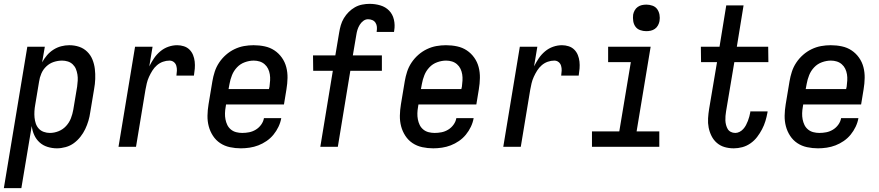

<svg xmlns="http://www.w3.org/2000/svg" viewBox="-50 -763 4570 998"><path d="M-30 215 92 -520H183L169 -439Q180 -459 194.5 -476Q209 -493 228 -505Q247 -517 268 -522.5Q289 -528 310 -528Q337 -528 361 -520Q385 -512 403 -494.5Q421 -477 430.5 -453.5Q440 -430 443 -404.5Q446 -379 445 -352.5Q444 -326 439 -299L419 -179Q416 -157 409.5 -135Q403 -113 393 -92Q383 -71 368 -52Q353 -33 334 -19Q315 -5 291.5 1.5Q268 8 246 8Q221 8 197 0.5Q173 -7 155.5 -23Q138 -39 128 -61Q118 -83 115 -108L61 215ZM209 -72Q232 -72 254.5 -81Q277 -90 293.5 -108Q310 -126 318.5 -148Q327 -170 331 -193L351 -313Q353 -328 354 -344Q355 -360 352.5 -375.5Q350 -391 344.5 -404.5Q339 -418 328 -428.5Q317 -439 302.5 -443.5Q288 -448 273 -448Q251 -448 229.5 -441Q208 -434 191 -418Q174 -402 165 -381Q156 -360 153 -338L133 -218Q130 -202 129 -185Q128 -168 129.5 -152Q131 -136 136 -121Q141 -106 151.5 -94.5Q162 -83 177.5 -77.5Q193 -72 209 -72Z M566 0 652 -520H743L726 -418Q737 -440 750.5 -460Q764 -480 783 -496Q802 -512 825 -520Q848 -528 871 -528Q889 -528 906 -522.5Q923 -517 935 -505Q947 -493 953.5 -477Q960 -461 962 -443Q964 -425 962.5 -406.5Q961 -388 958 -370H867Q869 -383 869.5 -396Q870 -409 866.5 -421Q863 -433 853.5 -440.5Q844 -448 831 -448Q814 -448 797 -442Q780 -436 766 -424Q752 -412 742 -396Q732 -380 724.5 -363.5Q717 -347 713 -330Q709 -313 706 -296L657 0Z M1202 8Q1173 8 1145 2Q1117 -4 1094.5 -19Q1072 -34 1057 -57Q1042 -80 1035 -106.5Q1028 -133 1028.5 -162Q1029 -191 1034 -221L1054 -341Q1058 -365 1066 -390Q1074 -415 1089 -437.5Q1104 -460 1124.5 -478Q1145 -496 1169 -507.5Q1193 -519 1218 -523.5Q1243 -528 1268 -528Q1298 -528 1326 -522Q1354 -516 1376.5 -501Q1399 -486 1415 -463.5Q1431 -441 1438 -414Q1445 -387 1444.5 -358Q1444 -329 1439 -299L1426 -220H1125L1123 -207Q1120 -191 1119.5 -174.5Q1119 -158 1122 -142.5Q1125 -127 1131.5 -113.5Q1138 -100 1150 -90Q1162 -80 1177.5 -76Q1193 -72 1209 -72Q1227 -72 1245 -75.5Q1263 -79 1279.5 -89Q1296 -99 1307.5 -115Q1319 -131 1322 -149H1412Q1408 -126 1397.5 -104Q1387 -82 1371.5 -63Q1356 -44 1335.5 -30Q1315 -16 1293 -7.5Q1271 1 1247.5 4.5Q1224 8 1202 8ZM1348 -300 1351 -313Q1353 -329 1354 -345Q1355 -361 1352.5 -376.5Q1350 -392 1343.5 -405.5Q1337 -419 1325.5 -429Q1314 -439 1299.5 -443.5Q1285 -448 1269 -448Q1246 -448 1222.5 -439.5Q1199 -431 1182 -413Q1165 -395 1156 -372.5Q1147 -350 1143 -327L1138 -300Z M1706 0H1615L1680 -395H1578L1577 -475H1693L1713 -594Q1716 -613 1721.5 -632Q1727 -651 1737.5 -668.5Q1748 -686 1762.5 -700.5Q1777 -715 1794.5 -725Q1812 -735 1832 -739Q1852 -743 1871 -743Q1900 -743 1927 -735Q1954 -727 1972.5 -708Q1991 -689 1997.5 -661Q2004 -633 1999 -604L1998 -597H1908V-600Q1910 -612 1909 -623.5Q1908 -635 1902 -644.5Q1896 -654 1885.5 -658.5Q1875 -663 1863 -663Q1850 -663 1838.5 -654.5Q1827 -646 1819.5 -633.5Q1812 -621 1808 -608Q1804 -595 1802 -581L1784 -475H1935V-395H1771Z M2202 8Q2173 8 2145 2Q2117 -4 2094.5 -19Q2072 -34 2057 -57Q2042 -80 2035 -106.5Q2028 -133 2028.5 -162Q2029 -191 2034 -221L2054 -341Q2058 -365 2066 -390Q2074 -415 2089 -437.5Q2104 -460 2124.5 -478Q2145 -496 2169 -507.5Q2193 -519 2218 -523.5Q2243 -528 2268 -528Q2298 -528 2326 -522Q2354 -516 2376.5 -501Q2399 -486 2415 -463.5Q2431 -441 2438 -414Q2445 -387 2444.5 -358Q2444 -329 2439 -299L2426 -220H2125L2123 -207Q2120 -191 2119.5 -174.5Q2119 -158 2122 -142.5Q2125 -127 2131.5 -113.5Q2138 -100 2150 -90Q2162 -80 2177.5 -76Q2193 -72 2209 -72Q2227 -72 2245 -75.5Q2263 -79 2279.5 -89Q2296 -99 2307.5 -115Q2319 -131 2322 -149H2412Q2408 -126 2397.5 -104Q2387 -82 2371.5 -63Q2356 -44 2335.5 -30Q2315 -16 2293 -7.5Q2271 1 2247.5 4.5Q2224 8 2202 8ZM2348 -300 2351 -313Q2353 -329 2354 -345Q2355 -361 2352.5 -376.5Q2350 -392 2343.5 -405.5Q2337 -419 2325.5 -429Q2314 -439 2299.5 -443.5Q2285 -448 2269 -448Q2246 -448 2222.5 -439.5Q2199 -431 2182 -413Q2165 -395 2156 -372.5Q2147 -350 2143 -327L2138 -300Z M2566 0 2652 -520H2743L2726 -418Q2737 -440 2750.5 -460Q2764 -480 2783 -496Q2802 -512 2825 -520Q2848 -528 2871 -528Q2889 -528 2906 -522.5Q2923 -517 2935 -505Q2947 -493 2953.5 -477Q2960 -461 2962 -443Q2964 -425 2962.5 -406.5Q2961 -388 2958 -370H2867Q2869 -383 2869.5 -396Q2870 -409 2866.5 -421Q2863 -433 2853.5 -440.5Q2844 -448 2831 -448Q2814 -448 2797 -442Q2780 -436 2766 -424Q2752 -412 2742 -396Q2732 -380 2724.5 -363.5Q2717 -347 2713 -330Q2709 -313 2706 -296L2657 0Z M3377 0H3027V-80H3169L3229 -440H3111V-520H3332L3259 -80H3377ZM3309 -601Q3293 -601 3277.5 -606.5Q3262 -612 3253 -624.5Q3244 -637 3241.5 -653.5Q3239 -670 3241 -687Q3243 -698 3249 -709Q3255 -720 3265 -727Q3275 -734 3286.5 -736.5Q3298 -739 3310 -739Q3326 -739 3341.5 -733.5Q3357 -728 3366 -715.5Q3375 -703 3378 -686.5Q3381 -670 3378 -653Q3376 -642 3370 -631Q3364 -620 3354 -613Q3344 -606 3332.5 -603.5Q3321 -601 3309 -601Z M3764 8Q3739 8 3716.5 1.5Q3694 -5 3676.5 -20Q3659 -35 3648.5 -56Q3638 -77 3633.5 -100Q3629 -123 3630.5 -148Q3632 -173 3636 -197L3677 -440H3594L3593 -520H3690L3725 -735H3815L3780 -520H3943L3944 -440H3767L3724 -184Q3722 -172 3721 -160Q3720 -148 3720.5 -136.5Q3721 -125 3724 -113.5Q3727 -102 3732.5 -92.5Q3738 -83 3748.5 -77.5Q3759 -72 3772 -72Q3783 -72 3794 -77.5Q3805 -83 3813.5 -92.5Q3822 -102 3827.5 -112.5Q3833 -123 3837.5 -134.5Q3842 -146 3845 -157.5Q3848 -169 3850 -180V-184H3940L3939 -177Q3935 -155 3928.5 -133.5Q3922 -112 3911 -91Q3900 -70 3885.5 -51Q3871 -32 3851 -18Q3831 -4 3808.5 2Q3786 8 3764 8Z M4202 8Q4173 8 4145 2Q4117 -4 4094.5 -19Q4072 -34 4057 -57Q4042 -80 4035 -106.5Q4028 -133 4028.5 -162Q4029 -191 4034 -221L4054 -341Q4058 -365 4066 -390Q4074 -415 4089 -437.5Q4104 -460 4124.5 -478Q4145 -496 4169 -507.5Q4193 -519 4218 -523.5Q4243 -528 4268 -528Q4298 -528 4326 -522Q4354 -516 4376.5 -501Q4399 -486 4415 -463.5Q4431 -441 4438 -414Q4445 -387 4444.5 -358Q4444 -329 4439 -299L4426 -220H4125L4123 -207Q4120 -191 4119.5 -174.5Q4119 -158 4122 -142.5Q4125 -127 4131.5 -113.5Q4138 -100 4150 -90Q4162 -80 4177.5 -76Q4193 -72 4209 -72Q4227 -72 4245 -75.5Q4263 -79 4279.5 -89Q4296 -99 4307.5 -115Q4319 -131 4322 -149H4412Q4408 -126 4397.5 -104Q4387 -82 4371.5 -63Q4356 -44 4335.5 -30Q4315 -16 4293 -7.5Q4271 1 4247.5 4.5Q4224 8 4202 8ZM4348 -300 4351 -313Q4353 -329 4354 -345Q4355 -361 4352.5 -376.5Q4350 -392 4343.5 -405.5Q4337 -419 4325.5 -429Q4314 -439 4299.5 -443.5Q4285 -448 4269 -448Q4246 -448 4222.5 -439.5Q4199 -431 4182 -413Q4165 -395 4156 -372.5Q4147 -350 4143 -327L4138 -300Z"/></svg>

Font: Iosevka Term Curly Md Obl
Style: Regular
Weight: 500
Italic angle: -9°
Designer: Belleve Invis
Foundry: Belleve Invis
Version: Version 32.3.0